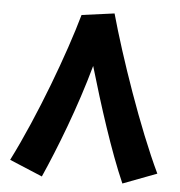

<svg xmlns="http://www.w3.org/2000/svg" viewBox="-51 -726 740 791"><g transform="rotate(5 319.5 -330.5)"><path d="M151 17C204 -102 274 -281 322 -455C369 -295 427 -113 484 17L624 -36C538 -216 439 -505 391 -678H390L256 -660C211 -500 112 -232 15 -40Z"/></g></svg>

Font: Noto Sans Arabic UI
Style: Bold
Weight: 700
Designer: Monotype Design Team, Nadine Chahine and Nizar Qandah
Foundry: Monotype Imaging Inc.
Version: Version 2.010